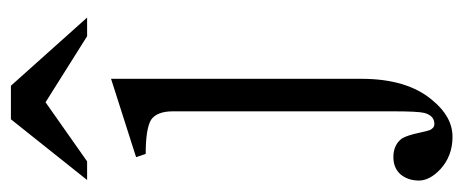

<svg xmlns="http://www.w3.org/2000/svg" viewBox="-269 -439 850 352"><g transform="rotate(-90 156.0 -263.0)"><path d="M43.9 -438.5 49.8 -420.9Q95.7 -420.9 112.3 -411.1Q127.9 -400.4 127.9 -371.1V27.3V32.2Q127.9 78.1 125 89.8Q120.1 108.4 104.5 108.4Q97.7 108.4 93.8 100.6Q91.8 95.7 88.9 82Q84 58.6 78.1 48.8Q66.4 33.2 43.9 33.2Q24.4 33.2 12.7 45.9Q1 59.6 1 80.1Q1 99.6 21.5 119.1Q45.9 141.6 81.1 141.6Q118.2 141.6 148.4 104.5Q187.5 58.6 187.5 -25.4V-484.4ZM299.8 -528.3 174.8 -668H113.3L2 -528.3H36.1L144.5 -604.5L265.6 -528.3Z"/></g></svg>

Font: Batang
Style: Regular
Weight: 400
Version: Version 2.21